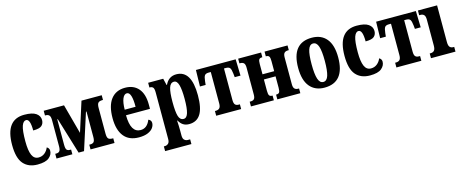

<svg xmlns="http://www.w3.org/2000/svg" viewBox="-40 -1202 5037 2081"><g transform="rotate(-15 2478.0 -161.0)"><path d="M35 -266Q35 -549 246 -549Q336 -549 377.5 -520Q419 -491 419 -444Q419 -405 393.5 -382Q368 -359 297 -359Q297 -488 251 -488Q219 -488 201.5 -438Q184 -388 184 -267Q184 -163 206.5 -112Q229 -61 279 -61Q318 -61 347 -84Q376 -107 391 -144Q418 -129 418 -100Q418 -56 378.5 -23Q339 10 249 10Q147 10 91 -54.5Q35 -119 35 -266Z M462 -53H474Q499 -53 511 -67.5Q523 -82 523 -122V-414Q523 -454 509.5 -468.5Q496 -483 471 -483H462V-536H690L780 -203L886 -536H1113V-483H1106Q1073 -483 1059 -468.5Q1045 -454 1045 -412V-124Q1045 -81 1058.5 -67Q1072 -53 1106 -53H1113V0H844V-53H855Q883 -53 895.5 -67.5Q908 -82 908 -124V-408H902L771 0H710L586 -408H580V-124Q580 -81 591 -67Q602 -53 629 -53H640V0H462Z M1162 -265Q1162 -404 1218 -476.5Q1274 -549 1377 -549Q1473 -549 1526.5 -486.5Q1580 -424 1580 -307V-258H1311Q1312 -158 1340.5 -110Q1369 -62 1424 -62Q1498 -62 1532 -149Q1546 -144 1555 -133Q1564 -122 1564 -105Q1564 -77 1545.5 -50.5Q1527 -24 1487 -7Q1447 10 1387 10Q1275 10 1218.5 -61.5Q1162 -133 1162 -265ZM1435 -320Q1436 -399 1422.5 -442.5Q1409 -486 1381 -486Q1350 -486 1332 -442.5Q1314 -399 1313 -320Z M1620 174H1632Q1652 174 1669 160Q1686 146 1686 109V-413Q1686 -455 1674.5 -469Q1663 -483 1638 -483H1634V-536H1803L1821 -461H1825Q1865 -546 1951 -546Q2120 -546 2120 -266Q2120 -123 2077.5 -55.5Q2035 12 1949 12Q1909 12 1881.5 -6Q1854 -24 1836 -58H1831Q1835 4 1835 53V109Q1835 146 1851.5 160Q1868 174 1888 174H1915V227H1620ZM1971 -266Q1971 -369 1956 -422Q1941 -475 1907 -475Q1866 -475 1850.5 -423.5Q1835 -372 1835 -267Q1835 -156 1850 -107Q1865 -58 1905 -58Q1940 -58 1955.5 -109Q1971 -160 1971 -266Z M2254 -53H2264Q2291 -53 2305.5 -68Q2320 -83 2320 -120V-473H2296Q2263 -473 2251 -456.5Q2239 -440 2234 -392L2230 -352H2166L2170 -536H2616L2621 -352H2556L2552 -392Q2547 -440 2535 -456.5Q2523 -473 2492 -473H2468V-120Q2468 -82 2481 -67.5Q2494 -53 2521 -53H2534V0H2254Z M2644 -53H2654Q2681 -53 2694 -66.5Q2707 -80 2707 -118V-418Q2707 -455 2693.5 -469Q2680 -483 2654 -483H2644V-536H2901V-483H2897Q2873 -483 2864 -470Q2855 -457 2855 -418V-304H2986V-418Q2986 -456 2976.5 -469.5Q2967 -483 2943 -483H2940V-536H3198V-483H3189Q3162 -483 3148 -469Q3134 -455 3134 -418V-118Q3134 -82 3148 -67.5Q3162 -53 3189 -53H3198V0H2940V-53H2943Q2967 -53 2976.5 -66Q2986 -79 2986 -118V-246H2855V-118Q2855 -79 2864.5 -66Q2874 -53 2897 -53H2901V0H2644Z M3246 -270Q3246 -549 3472 -549Q3578 -549 3636.5 -478.5Q3695 -408 3695 -270Q3695 10 3469 10Q3363 10 3304.5 -61Q3246 -132 3246 -270ZM3545 -270Q3545 -380 3527.5 -432.5Q3510 -485 3470 -485Q3431 -485 3414 -432.5Q3397 -380 3397 -270Q3397 -160 3414.5 -106.5Q3432 -53 3471 -53Q3511 -53 3528 -106.5Q3545 -160 3545 -270Z M3765 -266Q3765 -549 3976 -549Q4066 -549 4107.5 -520Q4149 -491 4149 -444Q4149 -405 4123.5 -382Q4098 -359 4027 -359Q4027 -488 3981 -488Q3949 -488 3931.5 -438Q3914 -388 3914 -267Q3914 -163 3936.5 -112Q3959 -61 4009 -61Q4048 -61 4077 -84Q4106 -107 4121 -144Q4148 -129 4148 -100Q4148 -56 4108.5 -23Q4069 10 3979 10Q3877 10 3821 -54.5Q3765 -119 3765 -266Z M4276 -53H4286Q4313 -53 4327.5 -68Q4342 -83 4342 -120V-473H4318Q4285 -473 4273 -456.5Q4261 -440 4256 -392L4252 -352H4188L4192 -536H4638L4643 -352H4578L4574 -392Q4569 -440 4557 -456.5Q4545 -473 4514 -473H4490V-120Q4490 -82 4503 -67.5Q4516 -53 4543 -53H4556V0H4276Z M4664 -53H4673Q4701 -53 4715 -69Q4729 -85 4729 -125V-415Q4729 -453 4715 -468Q4701 -483 4675 -483H4661V-536H4876V-125Q4876 -84 4890 -68.5Q4904 -53 4930 -53H4939V0H4664Z"/></g></svg>

Font: Noto Serif CondExtraBold
Style: Regular
Weight: 800
Width: 3
Designer: Monotype Design Team
Foundry: Monotype Imaging Inc.
Version: Version 1.001